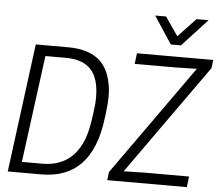

<svg xmlns="http://www.w3.org/2000/svg" viewBox="-64 -1089 1331 1161"><g transform="rotate(5 602.0 -508.5)"><path d="M1155 -851ZM1002 -851H940L831 -1017H897L975 -904L1082 -1017H1155ZM1112 0H629L635 -50L1110 -718L984 -715H733L741 -780H1204L1198 -730L723 -62L849 -65H1120ZM229 0H25L127 -780H324Q433 -780 499.5 -733.5Q566 -687 586 -582Q593 -547 593 -504Q593 -460 585 -398L581 -370Q536 0 229 0ZM231 -65Q312 -65 374 -103.5Q436 -142 474 -232Q497 -292 509 -390Q518 -450 518 -492Q518 -607 468 -661Q418 -715 317 -715H191L105 -65Z"/></g></svg>

Font: Tanohe Sans
Style: Italic
Weight: 400
Designer: Village Type and Design LLC & Cristiano Sobral
Foundry: Cooper Hewitt Smithsonian Design Museum
Version: Version 1.00;September 29, 2021;FontCreator 13.0.0.2655 64-b